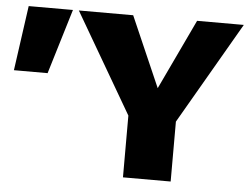

<svg xmlns="http://www.w3.org/2000/svg" viewBox="-55 -718 1010 778"><g transform="rotate(5 450.5 -329.0)"><path d="M489 -222 235 -658H456L611 -303ZM472 0V-330H666V0ZM650 -216 548 -303 716 -658H906ZM131 -394H-6L31 -658H211Z"/></g></svg>

Font: Ysabeau Infant Black
Style: Regular
Weight: 900
Designer: Christian Thalmann (Catharsis Fonts)
Version: Version 2.001;gftools[0.9.30]; featfreeze: ss01,ss02,lnum